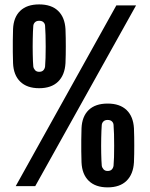

<svg xmlns="http://www.w3.org/2000/svg" viewBox="-20 -824 666 850"><path d="M49.6 0 495 -800H582.3L136 0ZM456.5 5.5Q402.7 5.5 372.9 -23.5Q343.1 -52.4 340.9 -105.5Q340.1 -129.3 339.8 -154.5Q339.6 -179.6 339.8 -205.2Q340.1 -230.8 340.9 -256.2Q343.1 -308.5 372.6 -337Q402.2 -365.5 456.5 -365.5Q510.5 -365.5 540.3 -337Q570 -308.5 573 -256.2Q573.9 -237.4 574.1 -218Q574.4 -198.7 574.4 -179.6Q574.4 -160.5 574.1 -142Q573.9 -123.5 573 -105.5Q570 -52.8 540.3 -23.6Q510.5 5.5 456.5 5.5ZM456.5 -67.1Q468.7 -67.1 475 -73.8Q481.3 -80.5 482.7 -90.6Q484.1 -105.5 484.8 -128.7Q485.4 -151.9 485.4 -178.4Q485.4 -204.8 484.8 -229.2Q484.1 -253.6 482.7 -270.9Q482.2 -280.1 475.5 -286.6Q468.8 -293 456.5 -293Q444.8 -293 438.1 -286.6Q431.4 -280.1 430.5 -270.7Q428.8 -247.4 428.1 -212.7Q427.4 -178 428.1 -144.5Q428.8 -110.9 430.5 -90.6Q431.7 -82 438.3 -74.5Q444.8 -67.1 456.5 -67.1ZM153.4 -433.5Q99.5 -433.5 69.7 -462.5Q39.9 -491.4 37.8 -544.5Q37 -568.3 36.7 -593.5Q36.5 -618.6 36.7 -644.2Q37 -669.8 37.8 -695.2Q39.9 -747.5 69.5 -776Q99 -804.5 153.4 -804.5Q207.4 -804.5 237.2 -776Q266.9 -747.5 269.9 -695.2Q270.8 -676.4 271 -657Q271.3 -637.7 271.3 -618.6Q271.3 -599.5 271 -581Q270.8 -562.5 269.9 -544.5Q266.9 -491.8 237.2 -462.6Q207.4 -433.5 153.4 -433.5ZM153.4 -506.1Q165.6 -506.1 171.9 -512.8Q178.2 -519.5 179.6 -529.6Q181 -544.5 181.6 -567.7Q182.3 -590.9 182.3 -617.4Q182.3 -643.8 181.6 -668.2Q181 -692.6 179.6 -709.9Q179.1 -719.1 172.4 -725.6Q165.7 -732 153.4 -732Q141.6 -732 135 -725.6Q128.3 -719.1 127.4 -709.7Q125.6 -686.4 125 -651.7Q124.3 -617 125 -583.5Q125.6 -549.9 127.4 -529.6Q128.6 -521 135.1 -513.5Q141.6 -506.1 153.4 -506.1Z"/></svg>

Font: Big Shoulders Thin
Style: Regular
Weight: 100
Designer: Patric King
Foundry: XO Type Co
Version: Version 2.002